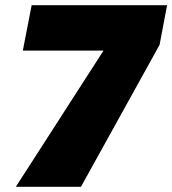

<svg xmlns="http://www.w3.org/2000/svg" viewBox="-20 -720 664 740"><path d="M41 0 379 -525H68L102 -700H624L595 -547L292 0Z"/></svg>

Font: REM ExtraBold
Style: Italic
Weight: 800
Italic angle: -11°
Designer: Octavio Pardo
Foundry: Ashler Design
Version: Version 1.005;gftools[0.9.28]